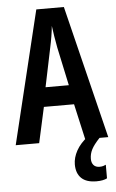

<svg xmlns="http://www.w3.org/2000/svg" viewBox="-62 -756 621 1027"><g transform="rotate(-5 248.5 -242.0)"><path d="M373 0 330 -191H168L126 0H0L173 -714H321L497 0ZM267 -501Q261 -533 256 -563.5Q251 -594 248 -619Q243 -566 229 -502L186 -295H311ZM394 108Q394 129 405 141.5Q416 154 437 154Q449 154 457 151.5Q465 149 471 146V219Q462 224 447.5 227Q433 230 414 230Q360 230 333 204Q306 178 306 130Q306 94 326.5 56.5Q347 19 390 -14L450 0Q418 34 406 58Q394 82 394 108Z"/></g></svg>

Font: Noto Sans Arabic ExtCond SemBd
Style: Regular
Weight: 600
Width: 2
Designer: Monotype Design Team, Nadine Chahine, Nizar Qandah and Khaled Hosny
Foundry: Monotype Imaging Inc.
Version: Version 2.012; ttfautohint (v1.8.4.7-5d5b)